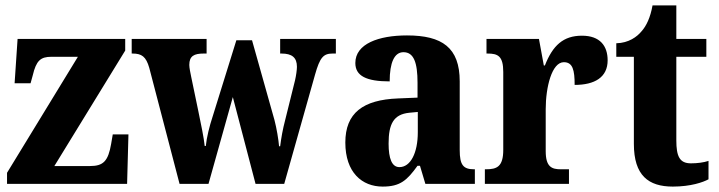

<svg xmlns="http://www.w3.org/2000/svg" viewBox="-20 -680 2657 710"><path d="M6 0H450L455 -183H397L391 -148C380 -84 362 -66 313 -66H181L443 -493V-536H45L34 -372H93L101 -401C114 -456 130 -470 170 -470H268L6 -41Z M532 -429 644 0H751L841 -321L925 0H1031L1145 -404C1163 -468 1176 -482 1210 -482H1222V-536H1016V-482H1021C1060 -482 1078 -467 1078 -433C1078 -422 1075 -400 1071 -383L1035 -238C1025 -200 1020 -170 1016 -139H1012C1010 -163 1003 -206 995 -236L912 -531H854L766 -248C755 -215 744 -171 741 -140H737C734 -170 723 -223 713 -271L687 -396C684 -411 680 -429 680 -440C680 -473 698 -482 733 -482H744V-536H467V-482H470C504 -482 520 -471 532 -429Z M1395 10C1460 10 1485 -13 1524 -67H1533L1553 0H1736V-54H1733C1693 -54 1680 -70 1680 -125V-379C1680 -504 1615 -549 1485 -549C1380 -549 1294 -518 1294 -447C1294 -399 1335 -379 1421 -379C1421 -448 1438 -487 1472 -487C1510 -487 1524 -449 1524 -374V-319L1452 -316C1322 -311 1257 -262 1257 -153C1257 -42 1319 10 1395 10ZM1457 -62C1429 -62 1417 -94 1417 -149C1417 -221 1435 -257 1493 -263L1525 -266V-191C1525 -114 1498 -62 1457 -62Z M1773 0H2084V-54H2054C2021 -54 1998 -62 1998 -121V-276C1998 -359 2021 -450 2065 -450C2098 -450 2105 -421 2105 -366C2179 -366 2227 -394 2227 -457C2227 -510 2199 -548 2132 -548C2063 -548 2024 -512 1995 -438H1991L1973 -536H1779V-482H1783C1821 -482 1841 -473 1841 -414V-126C1841 -63 1817 -54 1777 -54H1773Z M2468 10C2534 10 2580 -6 2600 -17V-85C2582 -79 2558 -76 2535 -76C2493 -76 2481 -102 2481 -161V-470H2592V-536H2481V-660H2393C2385 -615 2370 -584 2353 -565C2336 -544 2305 -521 2259 -520V-470H2324V-148C2324 -31 2378 10 2468 10Z"/></svg>

Font: Noto Serif Myanmar Condensed ExtraBold
Style: Regular
Weight: 800
Width: 3
Designer: Ben Mitchell and the Monotype Design Team
Foundry: Monotype Imaging Inc.
Version: Version 2.106